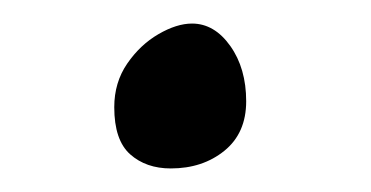

<svg xmlns="http://www.w3.org/2000/svg" viewBox="-20 -403 315 163"><path d="M125 -260Q104 -260 90.5 -272Q77 -284 77 -312Q77 -333 88 -349Q99 -365 114.5 -374Q130 -383 143 -383Q162 -383 175.5 -364Q189 -345 189 -317Q189 -290 170.5 -275Q152 -260 125 -260Z"/></svg>

Font: BriemHand
Style: Regular
Weight: 400
Designer: Gunnlaugur SE Briem, Eben Sorkin
Foundry: Sorkin Type
Version: Version 1.001; ttfautohint (v1.8.4.7-5d5b)